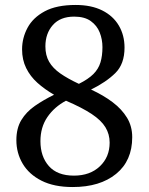

<svg xmlns="http://www.w3.org/2000/svg" viewBox="-20 -744 599 774"><path d="M273 10Q198 10 147.5 -15.5Q97 -41 71.5 -84Q46 -127 46 -179Q46 -227 66 -260Q86 -293 120.5 -317Q155 -341 198 -362Q160 -384 131 -410Q102 -436 85.5 -469.5Q69 -503 69 -545Q69 -591 91 -632Q113 -673 160.5 -698.5Q208 -724 285 -724Q348 -724 392 -702Q436 -680 459 -641Q482 -602 482 -552Q482 -486 445 -449.5Q408 -413 347 -383Q397 -360 434 -332Q471 -304 492 -269.5Q513 -235 513 -191Q513 -96 448 -43Q383 10 273 10ZM278 -36Q343 -36 382.5 -73.5Q422 -111 422 -169Q422 -203 405 -231Q388 -259 349.5 -284.5Q311 -310 246 -338Q199 -313 171 -272Q143 -231 143 -175Q143 -113 177 -74.5Q211 -36 278 -36ZM298 -406Q336 -425 356.5 -445.5Q377 -466 385 -492.5Q393 -519 393 -554Q393 -585 382 -613Q371 -641 346 -659Q321 -677 279 -677Q223 -677 193 -643Q163 -609 163 -557Q163 -521 178 -495Q193 -469 223 -448Q253 -427 298 -406Z"/></svg>

Font: Noto Serif Lao
Style: Regular
Weight: 400
Designer: Monotype Design Team
Foundry: Monotype Imaging Inc.
Version: Version 2.003